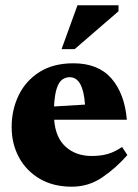

<svg xmlns="http://www.w3.org/2000/svg" viewBox="-20 -690 522 725"><path d="M257 -451Q351 -451 400.8 -393.8Q450.5 -336.5 459 -238H184.5Q189.5 -170.5 228 -135.8Q266.5 -101 326.5 -101Q359 -101 385.5 -108.2Q412 -115.5 441 -135L461 -104.5Q418 -55.5 366.2 -20.2Q314.5 15 251 15Q181 15 130 -15Q79 -45 51.5 -96Q24 -147 24 -210.5Q24 -275.5 50.5 -330.2Q77 -385 129 -418Q181 -451 257 -451ZM243 -398.5Q228.5 -398.5 215.8 -390Q203 -381.5 194.8 -357.8Q186.5 -334 184 -288L301 -295Q294 -398.5 243 -398.5ZM212.5 -504.5 272.5 -670H427.5V-647.5L262 -504.5Z"/></svg>

Font: Newsreader Text ExtraBold
Style: Regular
Weight: 800
Designer: Hugues Gentile
Foundry: Production Type
Version: Version 1.001